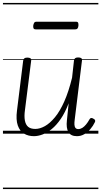

<svg xmlns="http://www.w3.org/2000/svg" viewBox="-20 -905 686 1300"><path d="M210 17Q172 17 143 0Q114 -17 100.5 -55.5Q87 -94 95 -156L137 -495Q139 -506 145.5 -510.5Q152 -515 165 -515Q180 -515 186.5 -510Q193 -505 191 -494L149 -160Q143 -118 148.5 -89Q154 -60 171 -46Q188 -32 219 -32Q250 -32 284 -51Q318 -70 352 -111Q386 -152 415.5 -218.5Q445 -285 468 -379L481 -496Q483 -507 489.5 -511.5Q496 -516 509 -516Q524 -516 530.5 -511Q537 -506 535 -495L486 -96Q483 -75 484 -60.5Q485 -46 491.5 -38.5Q498 -31 510 -31Q524 -31 537 -39Q550 -47 562.5 -62Q575 -77 586 -97Q590 -105 597 -106Q604 -107 613 -101Q622 -97 624 -90.5Q626 -84 622 -77Q610 -52 591.5 -30.5Q573 -9 550 4Q527 17 501 17Q480 17 465.5 10Q451 3 443 -11Q435 -25 432.5 -44.5Q430 -64 433 -90L445 -206Q421 -143 391.5 -100Q362 -57 330.5 -31.5Q299 -6 268 5.5Q237 17 210 17ZM222 -706Q211 -706 207.5 -712.5Q204 -719 205 -731Q207 -744 211.5 -751Q216 -758 228 -758H494Q506 -758 509 -751Q512 -744 511 -731Q510 -719 505 -712.5Q500 -706 489 -706ZM0 365H646V375H0ZM0 -20H646V0H0ZM0 -505H646V-500H0ZM0 -885H646V-875H0Z"/></svg>

Font: Playwrite GB S Guides
Style: Italic
Weight: 400
Italic angle: -7.01216°
Designer: Veronika Burian, José Scaglione
Foundry: TypeTogether
Version: Version 1.002